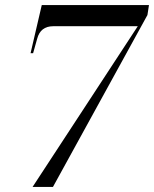

<svg xmlns="http://www.w3.org/2000/svg" viewBox="-20 -734 605 754"><path d="M108 0 521 -631H189Q139 -631 126 -582L110 -525H100L144 -714H565L559 -675L188 0Z"/></svg>

Font: Noto Serif Display SemiCondensed Medium
Style: Italic
Weight: 500
Width: 4
Italic angle: -12°
Designer: Monotype Design Team
Foundry: Monotype Imaging Inc.
Version: Version 2.009